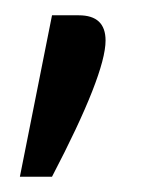

<svg xmlns="http://www.w3.org/2000/svg" viewBox="-20 -105 186 251"><path d="M83 -85Q118 -85 118 -52Q118 -8 48 126H6L48 -85Z"/></svg>

Font: Khand
Style: Regular
Weight: 400
Designer: Devanagari: Sanchit Sawaria, Jyotish Sonowal; Latin: Satya Rajpurohit
Foundry: Indian Type Foundry
Version: Version 1.100;PS 1.0;hotconv 1.0.78;makeotf.lib2.5.61930; tt